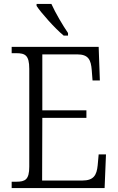

<svg xmlns="http://www.w3.org/2000/svg" viewBox="-20 -951 598 971"><path d="M302 -771H324V-784C298 -822 260 -886 240 -931H165V-921C188 -886 258 -807 302 -771ZM39 0H509L516 -170H479L474 -115C469 -65 454 -38 396 -38H193L194 -355H417V-393H194V-676H370C427 -676 440 -649 444 -596L448 -544H485L479 -714H39V-682H62C107 -682 128 -672 128 -603V-108C128 -42 107 -32 62 -32H39Z"/></svg>

Font: Noto Serif Myanmar SemiCondensed Light
Style: Regular
Weight: 300
Width: 4
Designer: Ben Mitchell and the Monotype Design Team
Foundry: Monotype Imaging Inc.
Version: Version 2.106